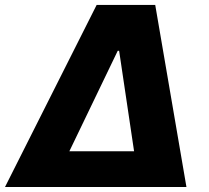

<svg xmlns="http://www.w3.org/2000/svg" viewBox="-42 -747 834 767"><path d="M-22 0 344.1 -727.3H578.1L702.8 0ZM235.1 -142.8H493.6L433.9 -544H428.3Z"/></svg>

Font: Inter UI Extra Bold
Style: Italic
Weight: 800
Italic angle: 9.39999°
Designer: Rasmus Andersson
Foundry: rsms
Version: 3.2;8d6f07862